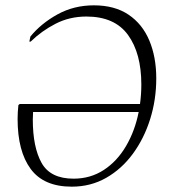

<svg xmlns="http://www.w3.org/2000/svg" viewBox="-20 -690 651 720"><path d="M249 10Q144 10 95 -56.5Q46 -123 46 -244Q46 -269 49 -296L54 -300H505Q510 -336 510 -373Q510 -490 460 -559Q410 -628 304 -628Q241 -628 188.5 -601Q136 -574 95 -534H90L94 -553Q134 -602 195.5 -636Q257 -670 332 -670Q410 -670 462 -635Q514 -600 540 -538Q566 -476 566 -396Q566 -316 543 -243Q520 -170 478 -113Q436 -56 378 -23Q320 10 249 10ZM103 -242Q103 -138 136 -79Q169 -20 256 -20Q319 -20 369 -52.5Q419 -85 452.5 -142Q486 -199 500 -270H104Q104 -262 103.5 -255Q103 -248 103 -242Z"/></svg>

Font: Spectral SC ExtraLight
Style: Italic
Weight: 275
Italic angle: -10°
Designer: Jean-Baptiste Levee
Foundry: Production Type
Version: Version 2.001